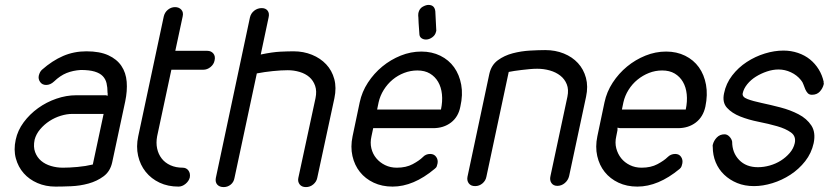

<svg xmlns="http://www.w3.org/2000/svg" viewBox="-20 -760 3375 782"><path d="M411 -372 419 -370Q418 -372 418.5 -376Q419 -380 418 -382Q418 -404 414 -421Q410 -438 398.5 -450Q387 -462 365.5 -468.5Q344 -475 309 -475Q277 -473 251 -462.5Q225 -452 200 -428Q185 -414 168 -414Q152 -414 143.5 -426Q135 -438 138 -452Q142 -468 151 -476Q193 -513 237 -532Q281 -551 332 -551Q386 -551 421 -535Q456 -519 474.5 -491.5Q493 -464 496 -427Q499 -390 490 -347L437 -99Q429 -62 402 -42Q375 -22 340.5 -12.5Q306 -3 269.5 -1.5Q233 0 206 0Q166 0 132.5 -14.5Q99 -29 76.5 -54.5Q54 -80 44.5 -115Q35 -150 44 -191Q52 -229 76.5 -262Q101 -295 135 -319.5Q169 -344 209.5 -358Q250 -372 290 -372ZM402 -296H274Q252 -296 227.5 -288.5Q203 -281 181.5 -267Q160 -253 143.5 -233.5Q127 -214 121 -191Q115 -162 123 -140.5Q131 -119 147.5 -105Q164 -91 187.5 -84Q211 -77 236 -77Q262 -77 295.5 -80Q329 -83 358 -90Z M647 -693Q651 -710 664 -720.5Q677 -731 693 -731Q709 -731 718.5 -720.5Q728 -710 724 -693L694 -553H824Q840 -553 849 -542Q858 -531 854 -514Q851 -498 837.5 -487Q824 -476 808 -476H678L620 -205Q615 -178 620 -155Q625 -132 638.5 -114.5Q652 -97 674 -87Q696 -77 724 -77Q739 -77 747.5 -65.5Q756 -54 753 -37Q749 -22 735.5 -11Q722 0 707 0Q664 0 630 -16Q596 -32 573.5 -60Q551 -88 542.5 -125.5Q534 -163 543 -205Z M998 -689Q1002 -706 1015.5 -716.5Q1029 -727 1046 -727Q1062 -727 1070 -716.5Q1078 -706 1074 -689L1042 -538Q1090 -548 1121.5 -549.5Q1153 -551 1176 -551Q1216 -551 1250.5 -537Q1285 -523 1308.5 -498Q1332 -473 1341.5 -438Q1351 -403 1342 -360L1272 -35Q1269 -20 1256 -9Q1243 2 1226 2Q1209 2 1200.5 -9Q1192 -20 1195 -35L1265 -360Q1271 -389 1263.5 -410.5Q1256 -432 1240 -446Q1224 -460 1200.5 -467Q1177 -474 1152 -474Q1126 -474 1091.5 -470.5Q1057 -467 1026 -461L935 -35Q932 -18 919.5 -8Q907 2 891 2Q874 2 865 -8Q856 -18 859 -35Z M1516 -314H1776Q1783 -347 1780 -376Q1777 -405 1764.5 -426.5Q1752 -448 1731 -460.5Q1710 -473 1680 -473Q1652 -473 1626 -463Q1600 -453 1579 -435.5Q1558 -418 1543 -394Q1528 -370 1522 -343ZM1702 -120Q1714 -133 1732 -133Q1748 -133 1756.5 -121Q1765 -109 1762 -94Q1761 -89 1759 -83Q1757 -77 1750 -72Q1664 0 1579 0Q1536 0 1502 -16Q1468 -32 1446 -59.5Q1424 -87 1415.5 -124.5Q1407 -162 1416 -205L1445 -343Q1454 -386 1478.5 -423.5Q1503 -461 1537 -489Q1571 -517 1612 -533.5Q1653 -550 1696 -550Q1739 -550 1773.5 -533Q1808 -516 1829.5 -486Q1851 -456 1858.5 -415Q1866 -374 1855 -326Q1847 -284 1817 -261Q1787 -238 1744 -238H1500L1493 -205Q1487 -179 1492.5 -156Q1498 -133 1512.5 -115.5Q1527 -98 1548.5 -87.5Q1570 -77 1596 -77Q1634 -77 1661 -91.5Q1688 -106 1702 -120ZM1757 -635 1756 -631Q1753 -617 1740.5 -608Q1728 -599 1715 -599Q1704 -599 1696 -605Q1688 -611 1688 -623L1685 -666L1684 -689Q1683 -697 1683.5 -700.5Q1684 -704 1684 -707Q1688 -725 1701.5 -732.5Q1715 -740 1725 -740Q1750 -740 1753 -714Z M1961 -40Q1958 -24 1945 -13Q1932 -2 1915 -2Q1898 -2 1889.5 -13Q1881 -24 1884 -40L1973 -459Q1981 -495 2007.5 -514.5Q2034 -534 2068.5 -543Q2103 -552 2139 -554Q2175 -556 2201 -556Q2242 -556 2276.5 -542Q2311 -528 2334 -503Q2357 -478 2366.5 -443Q2376 -408 2367 -366L2298 -43Q2294 -26 2280.5 -14.5Q2267 -3 2250 -3Q2234 -3 2226 -14.5Q2218 -26 2222 -43L2291 -366Q2297 -395 2288.5 -416.5Q2280 -438 2262 -452Q2244 -466 2219.5 -473Q2195 -480 2168 -480Q2154 -480 2137.5 -478.5Q2121 -477 2104.5 -475Q2088 -473 2074.5 -471Q2061 -469 2052 -467Z M2513 -314H2773Q2780 -347 2777 -376Q2774 -405 2761.5 -426.5Q2749 -448 2728 -460.5Q2707 -473 2677 -473Q2649 -473 2623.5 -463Q2598 -453 2576.5 -435.5Q2555 -418 2540 -394Q2525 -370 2519 -343ZM2699 -120Q2712 -133 2730 -133Q2746 -133 2754 -121Q2762 -109 2759 -94Q2758 -89 2756 -83Q2754 -77 2748 -72Q2661 0 2576 0Q2533 0 2499 -16Q2465 -32 2443 -59.5Q2421 -87 2412.5 -124.5Q2404 -162 2413 -205L2442 -343Q2451 -386 2475.5 -423.5Q2500 -461 2534 -489Q2568 -517 2609 -533.5Q2650 -550 2693 -550Q2736 -550 2770.5 -533Q2805 -516 2826.5 -486Q2848 -456 2855.5 -415Q2863 -374 2853 -326Q2844 -284 2814 -261Q2784 -238 2741 -238H2505L2495 -240V-230L2490 -205Q2484 -179 2490 -156Q2496 -133 2510 -115.5Q2524 -98 2545.5 -87.5Q2567 -77 2593 -77Q2631 -77 2658 -91.5Q2685 -106 2699 -120Z M3334 -425Q3336 -423 3335 -417Q3331 -400 3319 -387Q3307 -374 3287 -374Q3276 -374 3270 -380.5Q3264 -387 3260 -396Q3256 -405 3252.5 -415.5Q3249 -426 3242 -434Q3226 -454 3201.5 -465.5Q3177 -477 3151 -477Q3128 -477 3104 -469Q3080 -461 3059 -448Q3038 -435 3023.5 -417Q3009 -399 3005 -380Q3002 -365 3024.5 -356.5Q3047 -348 3082.5 -340.5Q3118 -333 3158.5 -322.5Q3199 -312 3232.5 -294.5Q3266 -277 3284.5 -249Q3303 -221 3294 -177Q3285 -136 3259.5 -103.5Q3234 -71 3199.5 -48.5Q3165 -26 3126 -14Q3087 -2 3051 -2Q3013 -2 2982.5 -14.5Q2952 -27 2929.5 -48.5Q2907 -70 2895 -99Q2883 -128 2883 -162Q2882 -166 2883 -170Q2887 -187 2899.5 -200Q2912 -213 2931 -213Q2942 -213 2951 -203.5Q2960 -194 2962 -183Q2962 -138 2990.5 -108.5Q3019 -79 3067 -79Q3091 -79 3115.5 -86Q3140 -93 3160.5 -106Q3181 -119 3196.5 -137Q3212 -155 3217 -177Q3223 -205 3201.5 -220.5Q3180 -236 3145 -246Q3110 -256 3069.5 -264Q3029 -272 2995 -285.5Q2961 -299 2941 -321Q2921 -343 2929 -380Q2937 -420 2962 -452.5Q2987 -485 3021.5 -507.5Q3056 -530 3095 -542Q3134 -554 3171 -554Q3202 -554 3230 -544.5Q3258 -535 3279 -518Q3300 -501 3314.5 -477.5Q3329 -454 3335 -426Z"/></svg>

Font: VDS Compensated
Style: Light Italic
Weight: 300
Italic angle: -12°
Designer: artmaker
Foundry: artmaker
Version: Version 1.000 2012 initial release